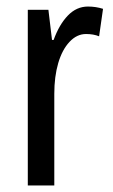

<svg xmlns="http://www.w3.org/2000/svg" viewBox="-20 -567 344 587"><path d="M249 -547Q273 -547 295 -540L283 -456Q266 -463 243 -463Q215 -463 192.5 -439Q170 -415 158 -374Q146 -333 146 -280V0H65V-537H128L139 -445H144Q161 -492 187.5 -519.5Q214 -547 249 -547Z"/></svg>

Font: Noto Sans Sinhala UI ExtraCondensed
Style: Regular
Weight: 400
Width: 2
Designer: Jelle Bosma - Monotype Design Team
Foundry: Monotype Imaging Inc.
Version: Version 2.006; ttfautohint (v1.8.4.7-5d5b)